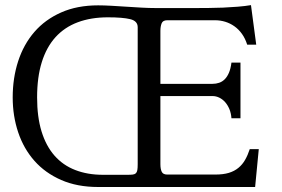

<svg xmlns="http://www.w3.org/2000/svg" viewBox="-20 -748 1130 768"><path d="M372.6 0Q288.6 0 224.6 -28.1Q160.6 -56.2 117.7 -104.7Q74.7 -153.3 52.7 -218.8Q30.8 -284.2 30.8 -358.4Q30.8 -436 52.7 -503.4Q74.7 -570.8 117.7 -620.4Q160.6 -669.9 224.6 -698.2Q288.6 -726.6 372.6 -726.6Q396.5 -726.6 425.8 -724.9Q455.1 -723.1 485.6 -721.2Q516.1 -719.2 546.1 -717.5Q576.2 -715.8 601.6 -715.8H766.1Q786.6 -715.8 814.5 -716.1Q842.3 -716.3 872.3 -717.5Q902.3 -718.8 931.6 -721.2Q960.9 -723.6 983.9 -727.5L1004.9 -569.3H968.8Q960.9 -594.2 947.8 -612.5Q934.6 -630.9 917.7 -642.8Q900.9 -654.8 881.1 -660.9Q861.3 -667 840.3 -667H648.9Q631.3 -667 626.5 -654.5Q621.6 -642.1 621.6 -624.5V-412.6H829.6Q844.2 -412.6 856.9 -417Q869.6 -421.4 879.4 -431.4Q889.2 -441.4 896 -457.5Q902.8 -473.6 905.8 -497.6H941.9V-274.9H905.8Q904.3 -295.4 897.5 -311.8Q890.6 -328.1 880.4 -339.6Q870.1 -351.1 857.2 -357.4Q844.2 -363.8 829.6 -363.8H621.6V-91.3Q621.6 -71.8 627 -60.8Q632.3 -49.8 648.9 -49.8H841.8Q873 -49.8 895.5 -56.6Q918 -63.5 933.8 -76.7Q949.7 -89.8 960.4 -108.6Q971.2 -127.4 979 -151.4H1015.1L1000.5 0ZM530.8 -639.2Q530.8 -664.1 500.7 -671.4Q470.7 -678.7 411.6 -678.7Q343.8 -678.7 291 -658.9Q238.3 -639.2 202.1 -599.4Q166 -559.6 147.2 -499.5Q128.4 -439.5 128.4 -358.4Q128.4 -280.3 146.2 -222.2Q164.1 -164.1 198 -125.5Q231.9 -86.9 281 -67.9Q330.1 -48.8 392.1 -48.8H490.7Q503.4 -48.8 511.2 -49.8Q519 -50.8 523.4 -54.9Q527.8 -59.1 529.3 -67.6Q530.8 -76.2 530.8 -91.3Z"/></svg>

Font: Arian Grqi
Style: Regular
Weight: 400
Designer: Ruben Hakobyan (Tarumian)
Foundry: Ruben Hakobyan (Tarumian)
Version: Version 1.003